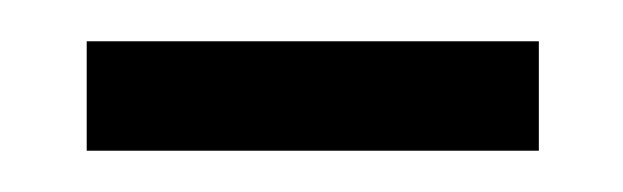

<svg xmlns="http://www.w3.org/2000/svg" viewBox="-20 -319 302 93"><path d="M22 -246H241V-299H22Z"/></svg>

Font: Noto Serif Georgian Condensed Light
Style: Regular
Weight: 300
Width: 3
Designer: Monotype Design Team, Akaki Razmadze
Foundry: Google LLC
Version: Version 2.003